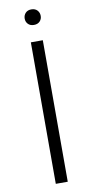

<svg xmlns="http://www.w3.org/2000/svg" viewBox="-97 -911 460 950"><g transform="rotate(-10 133.0 -435.5)"><path d="M163.1 0H103V-710.9H163.1ZM93.3 -831.5Q93.3 -848.1 104 -859.6Q114.7 -871.1 133.3 -871.1Q152.3 -871.1 163.1 -859.6Q173.8 -848.1 173.8 -831.5Q173.8 -815.4 163.1 -804.2Q152.3 -793 133.3 -793Q114.7 -793 104 -804.2Q93.3 -815.4 93.3 -831.5Z"/></g></svg>

Font: SteelSelectRoboto
Style: Regular
Weight: 300
Designer: Google
Version: Version 2.137; 2017